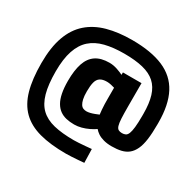

<svg xmlns="http://www.w3.org/2000/svg" viewBox="-194 -941 1391 1367"><g transform="rotate(30 501.0 -257.5)"><path d="M511 211Q382 211 291.5 186.5Q201 162 144.5 106.5Q88 51 62.5 -39.5Q37 -130 37 -261Q37 -390 69 -479Q101 -568 163 -622.5Q225 -677 314 -701.5Q403 -726 516 -726Q672 -726 773 -683Q874 -640 922.5 -548Q971 -456 971 -310V-295Q971 -223 964 -171.5Q957 -120 941 -86Q925 -52 901 -32.5Q877 -13 843.5 -5Q810 3 766 3Q728 3 699 -5Q670 -13 650.5 -26Q631 -39 619 -54Q599 -40 572 -27Q545 -14 515.5 -6Q486 2 457 2Q421 2 391 -5Q361 -12 337.5 -29Q314 -46 297.5 -74.5Q281 -103 272.5 -145.5Q264 -188 264 -245Q264 -333 283.5 -390.5Q303 -448 345.5 -476.5Q388 -505 457 -505Q489 -505 521.5 -494Q554 -483 573 -473V-493H726V-302Q726 -241 728 -203.5Q730 -166 736 -147Q742 -128 753.5 -121.5Q765 -115 783 -115Q799 -115 811.5 -121Q824 -127 831.5 -145.5Q839 -164 843 -200Q847 -236 847 -295V-311Q847 -396 829 -454.5Q811 -513 772 -548Q733 -583 669.5 -598.5Q606 -614 516 -614Q426 -614 358.5 -597Q291 -580 246 -540Q201 -500 178 -431.5Q155 -363 155 -261Q155 -153 174.5 -83Q194 -13 236 27Q278 67 346 83.5Q414 100 511 100Q526 100 551.5 98.5Q577 97 604.5 94.5Q632 92 654 90L657 202Q636 204 609 206Q582 208 555.5 209.5Q529 211 511 211ZM486 -123Q499 -123 515.5 -127Q532 -131 549 -137.5Q566 -144 580 -150Q578 -167 576 -188.5Q574 -210 573.5 -233Q573 -256 573 -279V-367Q561 -371 542.5 -375Q524 -379 509 -379Q473 -379 453 -365.5Q433 -352 425.5 -323Q418 -294 418 -248Q418 -209 423.5 -185Q429 -161 438 -147Q447 -133 459.5 -128Q472 -123 486 -123Z"/></g></svg>

Font: Cairo Play ExtraBold
Style: Regular
Weight: 800
Version: Version 3.119